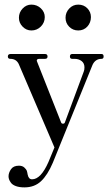

<svg xmlns="http://www.w3.org/2000/svg" viewBox="-20 -638 475 832"><path d="M116 -506Q94 -506 78 -522.5Q62 -539 62 -561Q62 -584 78 -601Q94 -618 116 -618Q140 -618 157 -602Q174 -586 174 -564Q174 -540 157 -523Q140 -506 116 -506ZM319 -506Q296 -506 280 -522Q264 -538 264 -561Q264 -584 280 -601Q296 -618 319 -618Q343 -618 358.5 -602Q374 -586 374 -564Q374 -540 358.5 -523Q343 -506 319 -506ZM86 174Q64 174 49 168.5Q34 163 27.5 154Q21 145 19 138.5Q17 132 17 126Q17 111 27.5 95.5Q38 80 62 80Q77 80 85.5 88Q94 96 96 101.5Q98 107 100 119Q104 139 119 139Q157 139 190 64L216 1L61 -361Q50 -383 25 -383Q14 -383 14 -393Q14 -404 26 -404H175Q186 -404 186 -393Q186 -383 175 -383H149Q143 -383 140.5 -379Q138 -375 141 -370L245 -107Q247 -102 253 -102Q259 -102 261 -107L343 -328Q346 -335 346 -346Q346 -364 333.5 -373.5Q321 -383 303 -383H293Q283 -383 283 -393Q283 -404 293 -404H420Q429 -404 429 -393Q429 -383 420 -383Q393 -383 381 -357L209 67Q186 121 157.5 147.5Q129 174 86 174Z"/></svg>

Font: HK Venetian
Style: Regular
Weight: 400
Designer: Alfredo Marco Pradil
Foundry: Alfredo Marco Pradil
Version: Version 1.000;PS 001.000;hotconv 1.0.88;makeotf.lib2.5.64775